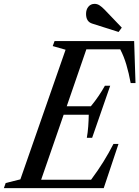

<svg xmlns="http://www.w3.org/2000/svg" viewBox="-75 -974 722 994"><path d="M-55 0 -45.5 -26.5 30.5 -45.5 264.5 -716.5 198 -735.5 207.5 -761.5H619.5L626.5 -544H601.5Q592 -596 579.2 -639Q566.5 -682 547.5 -718.5H372L270.5 -424H395.5Q417.5 -450.5 436 -478Q454.5 -505.5 468 -530H495.5L402 -260.5H374.5Q379.5 -288.5 381.8 -319.8Q384 -351 384.5 -380H254.5L138 -43.5H396.5Q432 -91 460.5 -137Q489 -183 512.5 -229H538.5L462 0ZM539 -808.5 403.5 -851.5Q370.5 -861 370.5 -902Q370.5 -925 382.8 -939.5Q395 -954 415 -954Q428.5 -954 440.5 -946.2Q452.5 -938.5 466.5 -924L555.5 -831Z"/></svg>

Font: Libre Caslon Condensed Medium Italic
Style: Regular
Weight: 500
Italic angle: -22.583°
Designer: Pablo Impallari, Rodrigo Fuenzalida, Katja Schimmel, Ertekin Erdin
Foundry: Pablo Impallari, Rodrigo Fuenzalida
Version: Version 2.000; ttfautohint (v1.8.4.7-5d5b);gftools[0.9.33]